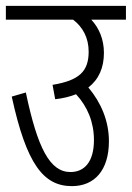

<svg xmlns="http://www.w3.org/2000/svg" viewBox="-20 -642 449 654"><path d="M0 -622V-575H229C262 -550 282 -513 282 -466C282 -399 250 -368 159 -353L168 -304C195 -307 219 -313 239 -321C278 -279 300 -226 300 -165C300 -90 267 -56 220 -56C150 -56 108 -137 68 -327L20 -313C70 -83 128 -8 225 -8C301 -8 351 -61 351 -161C351 -230 324 -293 281 -344C317 -372 334 -412 334 -462C334 -507 318 -546 291 -575H409V-622Z"/></svg>

Font: Noto Sans Devanagari ExtraCondensed Light
Style: Regular
Weight: 300
Width: 2
Designer: Jelle Bosma - Monotype Design Team
Foundry: Monotype Imaging Inc.
Version: Version 2.004